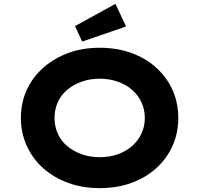

<svg xmlns="http://www.w3.org/2000/svg" viewBox="-20 -963 1031 993"><path d="M496 10Q406 10 331.5 -17.5Q257 -45 202.5 -94Q148 -143 118 -209.5Q88 -276 88 -353Q88 -431 118 -497Q148 -563 203 -612Q258 -661 332 -688.5Q406 -716 495 -716Q585 -716 659.5 -689Q734 -662 788.5 -612.5Q843 -563 872.5 -497Q902 -431 902 -353Q902 -275 872.5 -209Q843 -143 788.5 -93.5Q734 -44 659.5 -17Q585 10 496 10ZM496 -150Q547 -150 590 -165.5Q633 -181 664 -208.5Q695 -236 712 -273Q729 -310 729 -353Q729 -396 712 -433Q695 -470 664 -497.5Q633 -525 589.5 -540.5Q546 -556 496 -556Q445 -556 402 -540.5Q359 -525 327 -498Q295 -471 278.5 -433.5Q262 -396 262 -353Q262 -310 278.5 -272.5Q295 -235 327 -208Q359 -181 402 -165.5Q445 -150 496 -150ZM405 -748 368 -828 577 -943 632 -826Z"/></svg>

Font: Lexend Giga
Style: Bold
Weight: 700
Version: Version 1.007